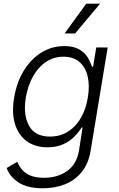

<svg xmlns="http://www.w3.org/2000/svg" viewBox="-20 -802 641 1038"><path d="M212 215.9Q128.2 215.9 80.4 184.5Q32.7 153.1 16 106.5L73.5 72.8Q81.7 93.4 97.7 113.3Q113.6 133.2 142.6 146.1Q171.5 159.1 218.8 159.1Q290.8 159.1 342.7 122.7Q394.5 86.3 407.3 10.3L426.5 -112.6H420.8Q406.2 -87.7 381.7 -63Q357.2 -38.4 321.2 -22Q285.2 -5.7 236.2 -5.7Q170.8 -5.7 125.5 -38Q80.3 -70.3 61.3 -130.5Q42.3 -190.7 56.5 -274.1Q70 -357.2 108.5 -419.9Q147 -482.6 203.7 -517.8Q260.3 -552.9 327.8 -552.9Q377.8 -552.9 408 -535.2Q438.2 -517.4 454 -491.7Q469.8 -465.9 476.9 -441.4H483.3L500.4 -545.5H562.1L469.8 14.2Q458.1 83.5 421.5 128.2Q384.9 172.9 330.8 194.4Q276.6 215.9 212 215.9ZM250.4 -63.6Q328.8 -63.6 383.7 -120Q438.6 -176.5 454.9 -275.2Q465.6 -339.1 454 -388.8Q442.5 -438.6 409.6 -467Q376.8 -495.4 323.5 -495.4Q268.5 -495.4 226.4 -465.9Q184.3 -436.4 157.1 -386.5Q130 -336.6 119.7 -275.2Q104.4 -181.5 136.7 -122.5Q169 -63.6 250.4 -63.6ZM329.2 -621.1 446.4 -782.3H521.3L386 -621.1Z"/></svg>

Font: Inter Light  BETA
Style: Italic
Weight: 300
Italic angle: 9.39999°
Designer: Rasmus Andersson
Foundry: rsms
Version: Version 3.011;git-f93a4a705